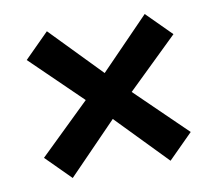

<svg xmlns="http://www.w3.org/2000/svg" viewBox="-61 -572 719 634"><g transform="rotate(-10 298.0 -255.0)"><path d="M134 -9 52 -91 221 -255 52 -419 134 -501 298 -332 462 -501 544 -419 375 -255 544 -91 462 -9 298 -178Z"/></g></svg>

Font: Jost* Semi
Style: Regular
Weight: 600
Version: Version 3.7